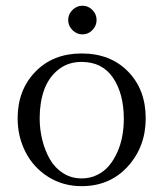

<svg xmlns="http://www.w3.org/2000/svg" viewBox="-20 -637 563 664"><path d="M41 -228Q41 -325.7 102.3 -388.9Q163.6 -452.1 262.2 -452.1Q361.8 -452.1 422.9 -389.6Q483.9 -327.1 483.9 -228Q483.9 -129.4 421.9 -61.3Q359.9 6.8 262.2 6.8Q198.2 6.8 147.2 -25.1Q96.2 -57.1 68.6 -110.6Q41 -164.1 41 -228ZM117.2 -228Q117.2 -189.5 126.2 -153.1Q135.3 -116.7 152.3 -86.7Q169.4 -56.6 198 -38.3Q226.6 -20 262.2 -20Q291.5 -20 315.9 -32Q340.3 -43.9 356.9 -63.7Q373.5 -83.5 385.5 -110.1Q397.5 -136.7 402.8 -166Q408.2 -195.3 408.2 -226.1Q408.2 -312.5 371.1 -367.7Q334 -422.9 262.2 -422.9Q214.4 -422.9 180.9 -395.5Q147.5 -368.2 132.3 -325.2Q117.2 -282.2 117.2 -228ZM230.5 -533Q215.8 -547.9 215.8 -567.9Q215.8 -587.9 230.5 -602.5Q245.1 -617.2 265.1 -617.2Q285.2 -617.2 299.6 -602.5Q314 -587.9 314 -567.9Q314 -547.9 299.6 -533Q285.2 -518.1 265.1 -518.1Q245.1 -518.1 230.5 -533Z"/></svg>

Font: Dehuti Alt
Style: Book
Weight: 400
Version: Version 1.2